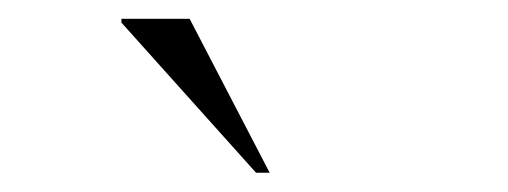

<svg xmlns="http://www.w3.org/2000/svg" viewBox="-20 -738 540 204"><path d="M266.5 -554.5H252L109 -714V-718H181.5Z"/></svg>

Font: Newsreader 60pt Light
Style: Regular
Weight: 300
Designer: Hugues Gentile
Foundry: Production Type
Version: Version 1.003